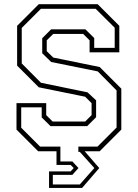

<svg xmlns="http://www.w3.org/2000/svg" viewBox="-20 -720 656 914"><path d="M213.5 174.5V96H316L331 80L316 65H249V0H161.5L58.5 -103V-229H200V-172L230.5 -141.5H385.5L416 -172V-229L385.5 -259.5L164.5 -304.5L61.5 -407.5V-597L164.5 -700H445L548 -597V-471H406.5V-528L376 -558.5H233.5L202.5 -528V-476.5L233.5 -446L454.5 -401L557.5 -298V-103L454.5 0H383L452.5 80L371 174.5ZM231.5 158H360L429 80L360 3H353V-22H444L535 -113V-289.5L445.5 -380L223.5 -425L181 -466.5V-538L223.5 -580.5H386.5L428.5 -539V-492H526V-588L435.5 -678H174.5L83.5 -587V-418L175 -326L396.5 -280.5L437.5 -242.5V-162L395 -119.5H220.5L178.5 -161V-209H81V-112L171 -22H267.5V48.5H324.5L353.5 80L324.5 112.5H231.5Z"/></svg>

Font: Tourney ExtraLight
Style: Regular
Weight: 250
Designer: Tyler Finck
Foundry: Etcetera Type Co
Version: Version 1.015